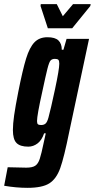

<svg xmlns="http://www.w3.org/2000/svg" viewBox="-56 -697 456 923"><path d="M-36 196 -19 107 70 109Q99 109 113 100Q127 91 135 67Q143 43 155 -15Q156 -18 164 -56H156Q145 -23 124.5 -7.5Q104 8 80 8Q41 8 23.5 -9.5Q6 -27 6 -72Q6 -101 12 -143Q18 -185 32 -256Q53 -362 69.5 -415.5Q86 -469 109.5 -493.5Q133 -518 172 -518Q209 -518 225 -502.5Q241 -487 241 -458H249L264 -510H372L277 -64Q252 60 233.5 111.5Q215 163 181 184.5Q147 206 76 206Q22 206 -36 196ZM177 -132Q188 -172 208.5 -268Q229 -364 229 -391Q229 -405 224.5 -409.5Q220 -414 208 -414Q194 -414 187 -406Q180 -398 172 -366.5Q164 -335 147 -255Q122 -143 122 -115Q122 -103 126.5 -99.5Q131 -96 142 -96Q155 -96 163 -103Q171 -110 177 -132ZM174 -561 139 -668 140 -677H217L246 -619L295 -677H380L378 -668L291 -561Z"/></svg>

Font: Saira Ultra Condensed ExtraBold
Style: Italic
Weight: 800
Width: 1
Italic angle: -12°
Designer: Hector Gatti with collaboration of the Omnibus-Type team
Foundry: Omnibus-Type
Version: Version 1.001; ttfautohint (v1.8)